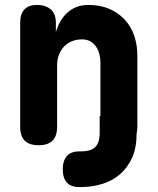

<svg xmlns="http://www.w3.org/2000/svg" viewBox="-20 -580 640 780"><path d="M235 108Q235 73 251.5 54Q268 35 302 35H307Q324 35 338.5 32Q353 29 363.5 20.5Q374 12 379.5 -3Q385 -18 385 -41V-109H388V-325Q388 -342 384 -359Q380 -376 371 -389.5Q362 -403 348 -411.5Q334 -420 313 -420Q290 -420 271 -412Q252 -404 239 -389.5Q226 -375 219 -356Q212 -337 212 -315V-65Q212 -27 193.5 -8.5Q175 10 137 10Q99 10 80.5 -8.5Q62 -27 62 -65V-487Q62 -524 79.5 -542Q97 -560 131 -560Q165 -560 186 -542Q207 -524 207 -487V-450Q223 -503 257 -531.5Q291 -560 339 -560Q387 -560 424 -544Q461 -528 486.5 -500.5Q512 -473 525 -435.5Q538 -398 538 -355V-65Q538 -50 535 -38Q535 20 517 60Q498 102 467 128.5Q436 155 394.5 167.5Q353 180 307 180H302Q268 180 251.5 161.5Q235 143 235 108Z"/></svg>

Font: Maple Mono NL ExtraBold
Style: Regular
Weight: 800
Monospace: yes
Designer: subframe7536
Version: Version 7.000